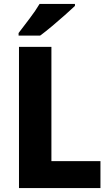

<svg xmlns="http://www.w3.org/2000/svg" viewBox="-20 -951 555 971"><path d="M76 0V-714H240V-136H488V0ZM359 -921Q340 -903 308.5 -875Q277 -847 243 -818.5Q209 -790 183 -771H74V-784Q99 -817 129.5 -857Q160 -897 180 -931H359Z"/></svg>

Font: Noto Sans Devanagari SemiCondensed ExtraBold
Style: Regular
Weight: 800
Width: 4
Designer: Jelle Bosma - Monotype Design Team
Foundry: Monotype Imaging Inc.
Version: Version 2.004; ttfautohint (v1.8.4.7-5d5b)